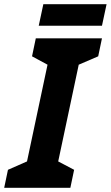

<svg xmlns="http://www.w3.org/2000/svg" viewBox="-49 -897 529 917"><path d="M287 0 305 -86 229 -126 327 -588 420 -628 438 -714H122L104 -628L178 -588L80 -126L-11 -86L-29 0ZM438 -774 460 -877H158L136 -774Z"/></svg>

Font: BC Sans
Style: Bold Italic
Weight: 700
Italic angle: -12°
Designer: Monotype Design Team
Province of B.C.
Foundry: Monotype Imaging Inc.
Version: Version 2.000;GOOG;noto-source:20170915:90ef993387c0